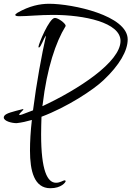

<svg xmlns="http://www.w3.org/2000/svg" viewBox="-33 -804 697 1018"><path d="M234 194C293 194 315 162 315 157C315 154 313 152 310 152C302 152 287 165 264 165C218 165 185 100 185 -91C185 -122 186 -154 187 -185C323 -236 463 -328 516 -379C601 -459 644 -535 644 -595C644 -722 351 -784 228 -784C179 -784 123 -773 59 -736C52 -731 48 -728 48 -725C48 -720 55 -718 70 -718C113 -718 177 -725 248 -725C413 -725 606 -685 606 -587C606 -474 379 -328 192 -241C192 -244 192 -247 193 -249C216 -444 263 -581 314 -664C315 -665 315 -666 315 -668C315 -679 277 -709 258 -709C228 -709 171 -570 171 -556C171 -553 172 -552 173 -552C184 -552 198 -602 211 -615C189 -519 160 -361 142 -219C122 -211 103 -204 84 -197C78 -195 74 -194 72 -194C70 -194 69 -195 69 -196C69 -199 73 -204 80 -211C87 -218 91 -222 91 -225C91 -225 90 -226 89 -226C89 -226 87 -225 86 -225C88 -225 19 -210 1 -199C-8 -194 -13 -188 -13 -181C-13 -162 29 -151 55 -151C82 -154 108 -160 136 -168C129 -108 126 -53 126 -6C126 102 148 194 234 194Z"/></svg>

Font: Comforter
Style: Regular
Weight: 400
Designer: Robert E. Leuschke
Foundry: Robert E. Leuschke
Version: Version 1.013; ttfautohint (v1.8.3)